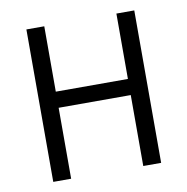

<svg xmlns="http://www.w3.org/2000/svg" viewBox="-65 -583 629 645"><g transform="rotate(-10 250.0 -260.0)"><path d="M66 0V-520H127V-297H373V-520H434V0H373V-242H127V0Z"/></g></svg>

Font: Iosevka SS04 Light
Style: Regular
Weight: 300
Monospace: yes
Designer: Belleve Invis
Foundry: Belleve Invis
Version: Version 19.0.0; ttfautohint (v1.8.4)